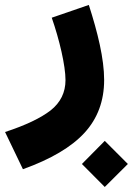

<svg xmlns="http://www.w3.org/2000/svg" viewBox="-136 -409 533 771"><path d="M284.7 341.8 377.4 249.5 284.7 156.7 192.9 249.5ZM71.8 -337.9C102.5 -250 127 -145.5 127 -87.4C127 -37.6 106.9 2.9 67.4 34.2C27.8 64.9 -33.2 94.2 -115.7 121.1L-43.9 270.5C68.8 230 151.4 181.2 203.6 124C255.9 66.9 282.2 -3.9 282.2 -87.9C282.2 -173.3 256.3 -278.3 220.7 -389.2Z"/></svg>

Font: Estedad ExtraBold
Style: Regular
Weight: 800
Designer: Amin Abedi
Version: Version 7.3